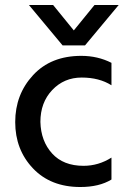

<svg xmlns="http://www.w3.org/2000/svg" viewBox="-20 -740 511 770"><path d="M321 -558H231L96 -720H193L276 -618L359 -720H456ZM302 10Q183 10 112 -65Q41 -140 41 -250.5Q41 -361 112.5 -438.5Q184 -516 306 -516Q372 -516 427 -488V-398Q378 -429 307.5 -429Q237 -429 189.5 -379Q142 -329 142 -251Q144 -174 189 -124.5Q234 -75 315 -75Q375 -75 427 -108V-20Q378 10 302 10Z"/></svg>

Font: Hind Colombo Medium
Style: Regular
Weight: 500
Designer: Jyotish Sonowal, Aditi Pimprikar
Foundry: Indian Type Foundry
Version: Version 1.000;PS 1.0;hotconv 1.0.86;makeotf.lib2.5.63406; tt